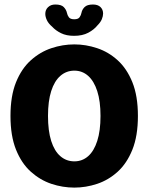

<svg xmlns="http://www.w3.org/2000/svg" viewBox="-20 -822 659 852"><path d="M310 10.5Q258 10.5 208 -6.2Q158 -23 116.8 -60Q75.5 -97 51 -158Q26.5 -219 26.5 -307.5Q26.5 -396 51 -456.8Q75.5 -517.5 116.8 -554.5Q158 -591.5 208 -608.2Q258 -625 310 -625Q361 -625 411.2 -608.2Q461.5 -591.5 502.2 -554.5Q543 -517.5 567.5 -456.8Q592 -396 592 -307.5Q592 -219 567.5 -158Q543 -97 502.2 -60Q461.5 -23 411.2 -6.2Q361 10.5 310 10.5ZM310 -106Q345 -106 371 -128.8Q397 -151.5 411.5 -196.5Q426 -241.5 426 -307.5Q426 -373 411.5 -417.8Q397 -462.5 371 -485.5Q345 -508.5 310 -508.5Q274.5 -508.5 248 -485.5Q221.5 -462.5 207.2 -417.8Q193 -373 193 -307.5Q193 -241.5 207.2 -196.5Q221.5 -151.5 248 -128.8Q274.5 -106 310 -106ZM392.5 -802Q414 -802 425.8 -790.8Q437.5 -779.5 437.5 -762Q437.5 -750.5 432 -737Q426.5 -723.5 413 -710Q397.5 -690.5 371.8 -676.8Q346 -663 308.5 -663Q274.5 -663 250.8 -674.8Q227 -686.5 211.5 -703.5Q195 -717.5 188 -732.5Q181 -747.5 181 -760.5Q181 -778.5 193.2 -790.2Q205.5 -802 225.5 -802Q252 -802 263 -790.5Q274 -779 277 -765Q279 -754.5 285.5 -745.5Q292 -736.5 309.5 -736.5Q327 -736.5 333.2 -745.5Q339.5 -754.5 341.5 -765Q344 -779 355.2 -790.5Q366.5 -802 392.5 -802Z"/></svg>

Font: Sono ExtraLight Monospace
Style: Bold
Weight: 700
Version: Version 2.112